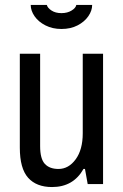

<svg xmlns="http://www.w3.org/2000/svg" viewBox="-20 -743 496 775"><path d="M228 -626Q192 -626 163.5 -640.5Q135 -655 119.5 -677.5Q104 -700 104 -723H169Q172 -711 188 -700.5Q204 -690 228 -690Q252 -690 269 -700.5Q286 -711 288 -723H352Q352 -700 336.5 -677.5Q321 -655 293 -640.5Q265 -626 228 -626ZM334 0 323 -61H317Q276 12 190 12Q127 12 93.5 -25.5Q60 -63 60 -147V-526H142V-153Q142 -102 161 -81.5Q180 -61 216 -61Q257 -61 285.5 -100Q314 -139 314 -205V-526H396V0Z"/></svg>

Font: Archivo Narrow
Style: Regular
Weight: 400
Designer: Hector Gatti
Foundry: Omnibus-Type
Version: Version 1.003